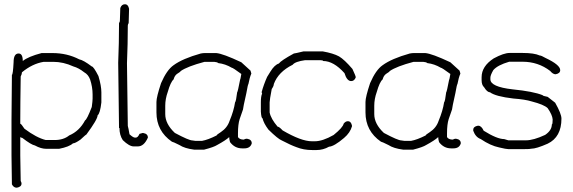

<svg xmlns="http://www.w3.org/2000/svg" viewBox="-20 -703 2677 897"><path d="M225.1 -455.1Q293.5 -455.1 350.1 -425.8Q370.1 -421.9 408.7 -392.6Q417 -392.6 439.9 -347.7Q453.6 -301.8 453.6 -271.5V-224.6Q447.8 -173.3 436 -164.1Q436 -145.5 383.3 -74.2Q380.9 -74.2 356 -50.8Q331.1 -33.2 320.8 -33.2Q303.2 -17.1 256.3 -7.8H195.8Q171.4 -7.8 143.1 -23.4Q126 -26.4 84.5 -58.6Q81.1 -58.6 74.7 -62.5V23.4Q74.7 63 76.7 142.6Q80.6 148.9 80.6 154.3Q80.6 169.9 59.1 173.8H57.1Q43.9 173.8 35.6 158.2Q33.7 68.4 33.7 21.5V-140.6Q33.7 -213.9 35.6 -353.5Q40.5 -353.5 43.5 -412.1Q43.5 -453.1 66.9 -453.1Q86.4 -453.1 86.4 -418Q111.3 -438.5 174.3 -455.1ZM76.7 -345.7Q74.7 -215.8 74.7 -138.7V-125Q79.1 -125 94.2 -101.6Q150.4 -59.6 193.8 -48.8H234.9Q276.9 -48.8 303.2 -70.3Q350.6 -90.3 377.4 -140.6Q386.2 -144.5 408.7 -203.1Q412.6 -231 412.6 -242.2V-261.7Q412.6 -296.4 400.9 -332Q392.1 -355 373.5 -365.2Q347.7 -385.7 322.8 -392.6Q275.9 -414.1 229 -414.1H184.1Q130.9 -405.3 82.5 -365.2Q82.5 -356.9 76.7 -345.7Z M563.5 -683.1Q579.1 -683.1 583 -661.6Q583 -645 581.1 -595.2Q577.1 -588.9 577.1 -583.5Q577.1 -499 573.2 -407.7L577.1 -114.7Q580.1 -105 585 -75.7Q602.1 -60.1 610.4 -60.1H614.3Q624 -60.1 631.8 -77.6L645.5 -81.5H649.4Q670.9 -78.1 670.9 -60.1Q652.8 -19 624 -19H604.5Q584 -19 553.7 -48.3Q538.1 -71.8 538.1 -105H536.1L532.2 -409.7Q536.1 -501.5 536.1 -595.2Q540 -601.6 540 -605Q542 -652.3 542 -665.5Q548.3 -683.1 563.5 -683.1Z M937.5 -455.1H990.2Q1021.5 -452.6 1107.4 -412.1L1150.4 -373L1154.3 -359.4Q1146 -340.3 1140.6 -310.5Q1138.2 -309.6 1130.9 -267.6Q1115.2 -198.2 1115.2 -191.4L1099.6 -146.5Q1091.8 -122.1 1091.8 -80.1V-62.5Q1099.1 -50.8 1119.1 -50.8Q1125.5 -54.7 1130.9 -54.7H1134.8Q1156.2 -51.3 1156.2 -33.2Q1149.4 -9.8 1121.1 -9.8H1111.3Q1076.7 -9.8 1054.7 -39.1Q1050.8 -52.7 1050.8 -62.5Q1034.7 -47.4 994.1 -25.4Q979 -15.6 933.6 -3.9H886.7Q841.8 -9.8 818.4 -25.4Q787.1 -41 783.2 -41Q710.9 -90.8 710.9 -177.7V-226.6Q710.9 -249.5 732.4 -314.5Q759.3 -376.5 791 -398.4Q833 -429.2 918 -453.1Q928.2 -455.1 937.5 -455.1ZM752 -169.9Q752 -124 796.9 -82Q862.3 -46.9 878.9 -46.9L892.6 -44.9H923.8Q951.7 -49.8 992.2 -70.3Q992.2 -73.7 1011.7 -85.9Q1042 -106 1052.7 -138.7Q1072.3 -185.5 1078.1 -224.6Q1083 -229.5 1087.9 -271.5Q1090.8 -273.4 1101.6 -330.1Q1103 -330.1 1107.4 -357.4Q1067.9 -386.7 1062.5 -386.7Q1032.7 -404.3 1000 -408.2Q994.6 -413.1 980.5 -414.1H935.5Q856.4 -393.1 824.2 -371.1Q824.2 -368.2 806.6 -357.4Q795.4 -349.1 791 -332Q776.9 -319.8 763.7 -273.4Q752 -240.7 752 -209Z M1397.9 -462.9H1487.8Q1537.1 -454.1 1564 -439.5Q1588.9 -424.8 1626.5 -380.9Q1642.1 -347.7 1642.1 -341.8Q1635.7 -324.2 1620.6 -324.2Q1600.6 -324.2 1589.4 -361.3Q1538.6 -418 1489.7 -418Q1489.7 -421.4 1476.1 -421.9H1405.8Q1358.9 -415.5 1347.2 -400.4Q1280.3 -367.2 1259.3 -310.5Q1259.3 -301.3 1249.5 -287.1Q1239.7 -235.8 1239.7 -224.6V-177.7Q1245.6 -147.9 1276.9 -111.3Q1284.2 -111.3 1300.3 -93.8Q1387.2 -43 1437 -43H1450.7Q1487.3 -43 1538.6 -72.3Q1582 -107.4 1585.4 -125Q1594.2 -136.7 1605 -136.7Q1620.6 -136.7 1624.5 -115.2V-113.3Q1616.2 -83 1587.4 -58.6Q1541 -19 1517.1 -17.6Q1489.7 -2 1458.5 -2H1439Q1397.9 -2 1364.7 -15.6Q1338.4 -24.9 1296.4 -46.9Q1278.8 -53.7 1233.9 -97.7Q1211.9 -127 1206.5 -150.4Q1200.7 -150.4 1198.7 -181.6V-224.6Q1198.7 -253.9 1204.6 -265.6Q1202.6 -269 1202.6 -273.4Q1212.4 -309.1 1228 -343.8L1243.7 -369.1Q1262.7 -399.9 1282.7 -406.2Q1293 -420.4 1353 -453.1Q1357.4 -453.1 1397.9 -462.9Z M1914.1 -455.1H1966.8Q1998 -452.6 2084 -412.1L2127 -373L2130.9 -359.4Q2122.6 -340.3 2117.2 -310.5Q2114.7 -309.6 2107.4 -267.6Q2091.8 -198.2 2091.8 -191.4L2076.2 -146.5Q2068.4 -122.1 2068.4 -80.1V-62.5Q2075.7 -50.8 2095.7 -50.8Q2102.1 -54.7 2107.4 -54.7H2111.3Q2132.8 -51.3 2132.8 -33.2Q2126 -9.8 2097.7 -9.8H2087.9Q2053.2 -9.8 2031.2 -39.1Q2027.3 -52.7 2027.3 -62.5Q2011.2 -47.4 1970.7 -25.4Q1955.6 -15.6 1910.2 -3.9H1863.3Q1818.4 -9.8 1794.9 -25.4Q1763.7 -41 1759.8 -41Q1687.5 -90.8 1687.5 -177.7V-226.6Q1687.5 -249.5 1709 -314.5Q1735.8 -376.5 1767.6 -398.4Q1809.6 -429.2 1894.5 -453.1Q1904.8 -455.1 1914.1 -455.1ZM1728.5 -169.9Q1728.5 -124 1773.4 -82Q1838.9 -46.9 1855.5 -46.9L1869.1 -44.9H1900.4Q1928.2 -49.8 1968.8 -70.3Q1968.8 -73.7 1988.3 -85.9Q2018.6 -106 2029.3 -138.7Q2048.8 -185.5 2054.7 -224.6Q2059.6 -229.5 2064.5 -271.5Q2067.4 -273.4 2078.1 -330.1Q2079.6 -330.1 2084 -357.4Q2044.4 -386.7 2039.1 -386.7Q2009.3 -404.3 1976.6 -408.2Q1971.2 -413.1 1957 -414.1H1912.1Q1833 -393.1 1800.8 -371.1Q1800.8 -368.2 1783.2 -357.4Q1772 -349.1 1767.6 -332Q1753.4 -319.8 1740.2 -273.4Q1728.5 -240.7 1728.5 -209Z M2360.8 -455.6H2421.4Q2475.6 -455.6 2501.5 -443.8Q2508.8 -443.8 2528.8 -432.1Q2597.2 -399.9 2597.2 -375.5Q2597.2 -359.9 2575.7 -356Q2563 -356 2550.3 -371.6Q2494.1 -414.6 2421.4 -414.6H2358.9Q2304.7 -398.9 2284.7 -375.5Q2271 -351.6 2271 -340.3V-332.5Q2271 -297.4 2374.5 -285.6Q2471.7 -275.9 2515.1 -258.3Q2515.1 -254.9 2538.6 -250.5L2573.7 -223.1Q2603 -171.4 2603 -148.9Q2603 -62.5 2538.6 -31.7Q2485.4 -8.3 2462.4 -8.3Q2458 -6.3 2427.2 -6.3H2355Q2344.7 -6.3 2312 -14.2Q2271.5 -22.5 2226.1 -53.2Q2201.7 -62 2190.9 -92.3V-96.2Q2190.9 -111.8 2212.4 -115.7H2214.4Q2229 -115.7 2239.7 -92.3Q2302.2 -53.2 2335.4 -53.2L2355 -47.4H2437Q2472.2 -47.4 2526.9 -72.8Q2558.1 -94.2 2558.1 -121.6Q2562 -121.6 2562 -145Q2560.5 -166 2538.6 -197.8Q2521.5 -214.4 2464.4 -229Q2433.1 -238.8 2378.4 -242.7Q2294.9 -252.4 2269 -272Q2255.9 -272 2241.7 -295.4Q2230 -305.7 2230 -328.6V-342.3Q2230 -393.6 2286.6 -430.2Q2333.5 -455.6 2360.8 -455.6Z"/></svg>

Font: CEF Fonts CJK
Style: Regular
Weight: 400
Designer: PartyBoss (派对大魔王)
Version: Release 2.25